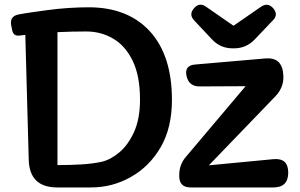

<svg xmlns="http://www.w3.org/2000/svg" viewBox="-20 -822 1317 842"><path d="M231 0Q109 0 106 -122L91 -669Q84 -668 77.5 -667.5Q71 -667 65 -666Q40 -663 34 -687L30 -706Q19 -752 64 -759Q90 -764 119 -768Q148 -772 183 -777Q234 -784 280.5 -787Q327 -790 369 -790Q540 -790 637 -685Q734 -579 734 -384Q734 -262 685 -177Q635 -91 554 -46Q474 0 378 0ZM232 -98Q288 -98 337.5 -101Q387 -104 425.5 -112.5Q464 -121 503 -153.5Q542 -186 568 -243.5Q594 -301 594 -385Q594 -489 562 -555Q530 -621 476.5 -652.5Q423 -684 358 -684Q295 -684 232 -681ZM816 0Q766 0 766 -50V-54Q766 -101 796 -135L1057 -444L855 -443Q808 -443 798 -489Q788 -535 835 -539L1147 -566Q1211 -570 1221 -508V-506Q1231 -445 1188 -400L896 -97L1179 -124Q1244 -130 1244 -65Q1244 0 1179 0ZM1000 -610Q946 -610 909 -650L831 -733Q807 -759 831 -786Q854 -813 883 -793L1004 -709L1124 -792Q1154 -813 1178 -786Q1202 -758 1177 -733L1097 -649Q1060 -610 1006 -610Z"/></svg>

Font: MaokenZhuyuanTi
Style: Regular
Weight: 400
Designer: Fontworks Inc & LongZhuTi team: ZERO子、时光羊、荆南、频凡、刘鹏、Little White Dog、帆影Magmeta、奈白不弍、白日月球、ChaoTawei、雨三（排名不分先后）
Version: Version 1.000; 20230222